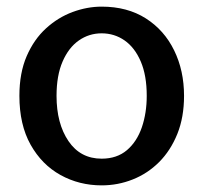

<svg xmlns="http://www.w3.org/2000/svg" viewBox="-20 -548 618 579"><path d="M286.5 11Q219 11 162.5 -20.2Q106 -51.5 72.2 -111.8Q38.5 -172 38.5 -259Q38.5 -328 60.5 -378.8Q82.5 -429.5 118.8 -462.5Q155 -495.5 199 -511.8Q243 -528 286.5 -528Q364 -528 419.8 -492.5Q475.5 -457 505.2 -396Q535 -335 535 -259Q535 -194.5 514.8 -144.2Q494.5 -94 459.8 -59.2Q425 -24.5 380.2 -6.8Q335.5 11 286.5 11ZM286.5 -69.5Q332.5 -69.5 362.8 -95.2Q393 -121 407.8 -164.2Q422.5 -207.5 422.5 -259Q422.5 -320.5 404.5 -362.5Q386.5 -404.5 355.8 -426Q325 -447.5 286.5 -447.5Q248.5 -447.5 217.8 -426Q187 -404.5 168.8 -362.5Q150.5 -320.5 150.5 -259Q150.5 -175.5 186.5 -122.5Q222.5 -69.5 286.5 -69.5Z"/></svg>

Font: Expletus Sans Medium
Style: Regular
Weight: 500
Version: Version 7.500